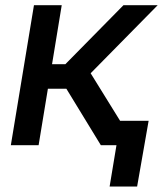

<svg xmlns="http://www.w3.org/2000/svg" viewBox="-20 -549 616 726"><path d="M21 0 108.4 -529.3H213.4L176.8 -306.2H227.1L446.8 -529.3H576.2L322.8 -272L491.2 0H361.3L231 -213.4H161.1L126 0ZM394.5 156.2 420.4 0H382.3L397.5 -92.3H542L498.5 156.2Z"/></svg>

Font: Inter 24pt Medium
Style: Italic
Weight: 500
Italic angle: -9.3988°
Designer: Rasmus Andersson
Foundry: rsms
Version: Version 4.001;git-66647c0bb